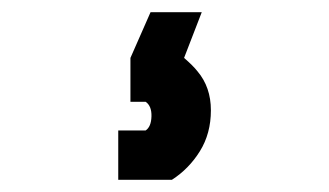

<svg xmlns="http://www.w3.org/2000/svg" viewBox="-20 -35 540 315"><path d="M219 132H194V60L227 -15H311L282 60Q297 73 304 82Q326 108 326 146Q326 184 308 213Q290 242 262 260H174V179H219Q228 173 228.5 156Q229 139 219 132Z"/></svg>

Font: Jockey One
Style: Regular
Weight: 400
Designer: TypeTogether
Foundry: TypeTogether
Version: Version 1.002